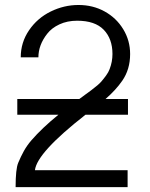

<svg xmlns="http://www.w3.org/2000/svg" viewBox="-20 -766 616 786"><path d="M50.8 -296.4V-360.8H304.7Q304.7 -360.8 354 -397Q383.8 -419.4 394.3 -431.6Q404.8 -443.8 414.6 -457.3Q424.3 -470.7 428.7 -482.9Q440.4 -513.2 440.4 -544.9Q440.4 -606.9 404.8 -644Q369.1 -681.2 295.9 -681.2Q255.4 -681.2 223.4 -666.3Q191.4 -651.4 173.3 -627.9Q137.2 -582 137.2 -531.2H64.9Q64.9 -592.3 98.9 -642.1Q132.8 -691.9 187.5 -718.8Q242.2 -745.6 301.3 -745.6Q360.4 -745.6 408.2 -719.2Q456.1 -692.9 484.4 -646.5Q512.7 -600.1 512.7 -544.9Q512.7 -481.9 480.5 -435.5Q454.6 -397.9 412.1 -360.8H503.9V-296.4H330.1Q131.3 -141.1 123 -69.3H502.4V0H43.9Q43.9 -73.7 54.4 -99.1Q64.9 -124.5 77.6 -147.5Q90.3 -170.4 108.4 -191.4Q151.9 -241.7 219.2 -296.4Z"/></svg>

Font: News Cycle
Style: Regular
Weight: 500
Version: Version 0.5.2